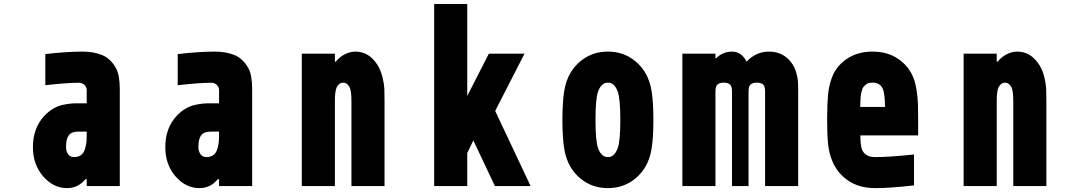

<svg xmlns="http://www.w3.org/2000/svg" viewBox="-20 -937 5373 967"><path d="M416.7 -274.1H372.4Q340.5 -274.1 326.5 -255.5Q312.5 -237 312.5 -197.3Q312.5 -175.1 322.9 -160.5Q333.3 -145.8 352.9 -145.8Q375 -145.8 389 -156.9Q403 -168 408.5 -188.5Q414.1 -209 415.4 -223.3Q416.7 -237.6 416.7 -259.1ZM395.8 -677.1Q451.8 -677.1 494.1 -659.8Q536.5 -642.6 563.8 -594.4Q583.3 -559.9 583.3 -487.6V0H416.7V-34.5H410.2Q373.7 10.4 317.7 10.4Q248.7 10.4 197.3 -48.8Q145.8 -108.1 145.8 -196Q145.8 -291.7 203.1 -353.5Q224 -375.7 247.7 -389.6Q271.5 -403.6 296.5 -408.9Q321.6 -414.1 336.9 -415.4Q352.2 -416.7 373.7 -416.7H416.7V-484.4Q416.7 -497.4 405.6 -508.8Q394.5 -520.2 377 -520.2Q317.1 -520.2 208.3 -507.8V-664.7Q315.8 -677.1 395.8 -677.1Z M1083.3 -274.1H1039.1Q1007.2 -274.1 993.2 -255.5Q979.2 -237 979.2 -197.3Q979.2 -175.1 989.6 -160.5Q1000 -145.8 1019.5 -145.8Q1041.7 -145.8 1055.7 -156.9Q1069.7 -168 1075.2 -188.5Q1080.7 -209 1082 -223.3Q1083.3 -237.6 1083.3 -259.1ZM1062.5 -677.1Q1118.5 -677.1 1160.8 -659.8Q1203.1 -642.6 1230.5 -594.4Q1250 -559.9 1250 -487.6V0H1083.3V-34.5H1076.8Q1040.4 10.4 984.4 10.4Q915.4 10.4 863.9 -48.8Q812.5 -108.1 812.5 -196Q812.5 -291.7 869.8 -353.5Q890.6 -375.7 914.4 -389.6Q938.2 -403.6 963.2 -408.9Q988.3 -414.1 1003.6 -415.4Q1018.9 -416.7 1040.4 -416.7H1083.3V-484.4Q1083.3 -497.4 1072.3 -508.8Q1061.2 -520.2 1043.6 -520.2Q983.7 -520.2 875 -507.8V-664.7Q982.4 -677.1 1062.5 -677.1Z M1770.2 -677.1Q1839.8 -677.1 1882.8 -607.4Q1898.4 -581.4 1906.6 -547.5Q1914.7 -513.7 1915.7 -491.2Q1916.7 -468.8 1916.7 -427.7V0H1750V-427.7Q1750 -480.5 1740.2 -498.7Q1727.9 -520.8 1708.3 -520.8Q1688.8 -520.8 1676.4 -498.7Q1666.7 -480.5 1666.7 -427.7V0H1500V-666.7H1666.7V-626.3H1671.2Q1689.5 -649.7 1716.1 -663.4Q1742.8 -677.1 1770.2 -677.1Z M2333.3 0H2166.7V-916.7H2333.3V-453.8L2442.1 -666.7H2621.7L2474 -378.3L2652.3 0H2472.7L2363.9 -229.8L2333.3 -166Z M3228.5 -572.9Q3253.9 -531.2 3262.4 -474.3Q3270.8 -417.3 3270.8 -333.3Q3270.8 -249.3 3262.4 -192.4Q3253.9 -135.4 3228.5 -93.8Q3197.9 -44.9 3150.1 -17.3Q3102.2 10.4 3041.7 10.4Q2981.1 10.4 2933.3 -17.3Q2885.4 -44.9 2854.8 -93.8Q2829.4 -135.4 2821 -192.4Q2812.5 -249.3 2812.5 -333.3Q2812.5 -417.3 2821 -474.3Q2829.4 -531.2 2854.8 -572.9Q2885.4 -621.7 2933.3 -649.4Q2981.1 -677.1 3041.7 -677.1Q3102.2 -677.1 3150.1 -649.4Q3197.9 -621.7 3228.5 -572.9ZM2992.2 -475.9Q2979.2 -440.1 2979.2 -333.3Q2979.2 -226.6 2992.2 -190.8Q3008.5 -145.8 3041.7 -145.8Q3074.9 -145.8 3091.1 -190.8Q3104.2 -226.6 3104.2 -333.3Q3104.2 -440.1 3091.1 -475.9Q3074.9 -520.8 3041.7 -520.8Q3008.5 -520.8 2992.2 -475.9Z M3666.7 -677.1Q3714.8 -677.1 3740.2 -626.3Q3787.1 -677.1 3852.9 -677.1Q3924.5 -677.1 3966.1 -621.1Q3981.8 -599.6 3989.6 -573.6Q3997.4 -547.5 3998.7 -529Q4000 -510.4 4000 -475.3V0H3833.3V-475.3Q3833.3 -502.6 3823.6 -511.1Q3812.5 -520.8 3791.7 -520.8Q3770.8 -520.8 3759.8 -511.1Q3750 -502.6 3750 -475.3V0H3666.7V-475.3Q3666.7 -502.6 3656.9 -511.1Q3645.8 -520.8 3625 -520.8Q3604.2 -520.8 3593.1 -511.1Q3583.3 -502.6 3583.3 -475.3V0H3416.7V-666.7H3583.3V-643.9H3587.2Q3620.4 -677.1 3666.7 -677.1Z M4375 -677.1Q4450.5 -677.1 4503.9 -640.3Q4557.3 -603.5 4580.1 -546.2Q4591.1 -518.2 4596.7 -480.5Q4602.2 -442.7 4603.2 -413.7Q4604.2 -384.8 4604.2 -333.3V-255.2H4313.2Q4313.2 -201.8 4322.9 -180.3Q4339.8 -145.8 4388 -145.8Q4459 -145.8 4583.3 -158.9V-3.3Q4464.8 10.4 4388 10.4Q4307.3 10.4 4252 -27.3Q4196.6 -65.1 4171.9 -125.7Q4154.9 -166.7 4150.4 -213.5Q4145.8 -260.4 4145.8 -333.3Q4145.8 -408.2 4150.1 -456.7Q4154.3 -505.2 4169.9 -546.2Q4191.4 -604.2 4245.1 -640.6Q4298.8 -677.1 4375 -677.1ZM4375 -520.8Q4363.9 -520.8 4354.8 -518.6Q4345.7 -516.3 4339.5 -510.1Q4333.3 -503.9 4328.8 -499Q4324.2 -494.1 4321.3 -482.7Q4318.4 -471.4 4316.7 -464.8Q4315.1 -458.3 4314.1 -443Q4313.2 -427.7 4313.2 -421.5Q4313.2 -415.4 4312.5 -398.4H4437.5Q4436.2 -465.5 4427.1 -487Q4414.1 -520.8 4375 -520.8Z M5103.5 -677.1Q5173.2 -677.1 5216.1 -607.4Q5231.8 -581.4 5239.9 -547.5Q5248 -513.7 5249 -491.2Q5250 -468.8 5250 -427.7V0H5083.3V-427.7Q5083.3 -480.5 5073.6 -498.7Q5061.2 -520.8 5041.7 -520.8Q5022.1 -520.8 5009.8 -498.7Q5000 -480.5 5000 -427.7V0H4833.3V-666.7H5000V-626.3H5004.6Q5022.8 -649.7 5049.5 -663.4Q5076.2 -677.1 5103.5 -677.1Z"/></svg>

Font: Monoid
Style: Bold
Weight: 700
Width: 4
Designer: Andreas Larsen (@larsenwork)
Version: Version 0.61